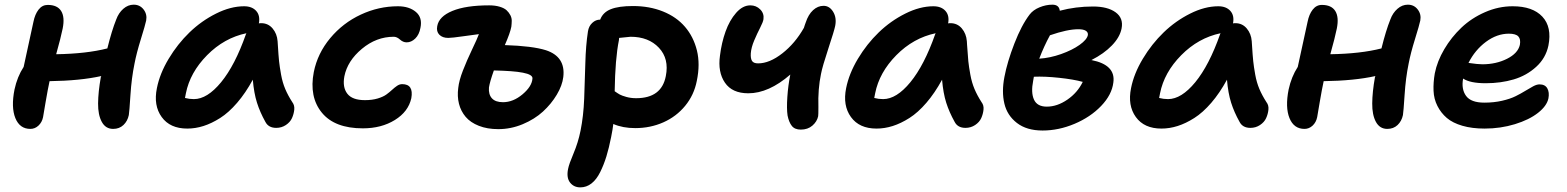

<svg xmlns="http://www.w3.org/2000/svg" viewBox="-20 -540 6702 821"><path d="M109.9 11.2Q64.5 11.2 45.7 -34.9Q26.9 -81.1 42 -157.2Q53.7 -211.9 81.1 -253.9Q82.5 -261.2 123 -446.8Q129.4 -479 145 -499Q160.6 -519 184.1 -519Q225.1 -519 241.5 -492.9Q257.8 -466.8 248 -418Q240.2 -379.4 220.2 -308.1Q349.6 -310.1 439 -333Q458 -409.7 477.1 -457Q487.3 -484.9 507.3 -502.4Q527.3 -520 551.8 -520Q578.1 -520 594 -499.5Q609.9 -479 605 -452.1Q601.1 -433.1 582.3 -372.6Q563.5 -312 555.2 -268.1Q542.5 -206.5 537.8 -134Q533.2 -61.5 530.8 -47.9Q525.4 -22 507.8 -5.4Q490.2 11.2 463.9 11.2Q431.6 11.2 415.3 -18.8Q398.9 -48.8 399.4 -97.9Q399.9 -147 411.1 -210Q411.6 -210.9 412.1 -212.6Q412.6 -214.4 413.1 -214.8Q323.2 -194.8 191.9 -192.9Q184.6 -159.7 174.8 -102.1Q165 -44.4 164.1 -39.1Q159.7 -17.1 144.5 -2.9Q129.4 11.2 109.9 11.2Z M780.8 9.8Q707 9.8 671.4 -39.6Q635.7 -88.9 650.9 -163.1Q663.1 -225.1 701.2 -288.6Q739.3 -352.1 790.3 -401.4Q841.3 -450.7 903.8 -481.9Q966.3 -513.2 1023.9 -513.2Q1057.6 -513.2 1075.4 -493.4Q1093.3 -473.6 1086.9 -439.9Q1089.8 -440.9 1096.7 -440.9Q1126.5 -440.9 1145.5 -418.5Q1164.6 -396 1167 -363.8Q1167.5 -358.4 1168 -348.6Q1170.9 -301.3 1173.3 -278.1Q1175.8 -254.9 1181.9 -220.9Q1188 -187 1199.7 -159.4Q1211.4 -131.8 1230 -103Q1240.2 -89.8 1238.3 -71Q1236.3 -52.2 1228.5 -34.9Q1220.7 -17.6 1202.4 -5.4Q1184.1 6.8 1161.1 6.8Q1127.9 6.8 1114.7 -19Q1091.8 -60.1 1078.9 -100.8Q1065.9 -141.6 1061 -199.2Q1030.3 -142.6 994.1 -100.6Q958 -58.6 921.4 -35.4Q884.8 -12.2 850.1 -1.2Q815.4 9.8 780.8 9.8ZM774.9 -141.1Q772.9 -133.8 771 -121.1Q789.6 -116.2 809.1 -116.2Q866.2 -116.2 925.5 -188.5Q984.9 -260.7 1031.7 -394L1033.7 -397.9Q938.5 -377.9 865.5 -304Q792.5 -230 774.9 -141.1Z M1531.7 8.8Q1411.1 8.8 1356.2 -58.3Q1301.3 -125.5 1321.8 -231.9Q1337.9 -312 1392.1 -377Q1446.3 -441.9 1522.7 -477.5Q1599.1 -513.2 1681.6 -513.2Q1729.5 -513.2 1758.3 -489Q1787.1 -464.8 1777.8 -420.9Q1772.5 -391.6 1755.6 -375.2Q1738.8 -358.9 1718.8 -358.9Q1703.6 -358.9 1690.4 -370.8Q1677.2 -382.8 1663.6 -382.8Q1589.4 -382.8 1527.6 -331.3Q1465.8 -279.8 1452.6 -213.9Q1443.8 -167 1465.1 -139.4Q1486.3 -111.8 1540.5 -111.8Q1571.3 -111.8 1595 -118.9Q1618.7 -126 1632.3 -136Q1646 -146 1656.7 -156Q1667.5 -166 1678 -173.1Q1688.5 -180.2 1699.7 -180.2Q1749.5 -180.2 1738.8 -120.1Q1726.1 -62.5 1668.5 -26.9Q1610.8 8.8 1531.7 8.8Z M2110.8 12.2Q2063.5 12.2 2027.6 -2Q1991.7 -16.1 1971.2 -40.3Q1950.7 -64.5 1942.6 -96.2Q1934.6 -127.9 1939.5 -164.1Q1942.9 -195.8 1959.5 -238.5Q1976.1 -281.2 1998.5 -328.1Q2021 -375 2027.8 -394Q2010.7 -392.1 1961.4 -385Q1912.1 -377.9 1896.5 -377.9Q1872.1 -377.9 1858.6 -391.6Q1845.2 -405.3 1849.6 -428.2Q1856.9 -469.7 1914.6 -493.4Q1972.2 -517.1 2071.8 -517.1Q2097.7 -517.1 2116.9 -511.2Q2136.2 -505.4 2146.2 -496.1Q2156.2 -486.8 2162.4 -474.9Q2168.5 -462.9 2168.2 -450.4Q2168 -438 2166.5 -425.8Q2161.6 -399.4 2138.7 -347.2Q2257.3 -343.3 2314.5 -325.2Q2398.9 -297.4 2388.7 -210.9Q2384.3 -174.3 2360.8 -135Q2337.4 -95.7 2301.8 -63Q2266.1 -30.3 2215.3 -9Q2164.6 12.2 2110.8 12.2ZM2070.8 -166Q2068.4 -136.2 2083.5 -119.6Q2098.6 -103 2130.9 -103Q2174.3 -103 2214.4 -136.7Q2254.4 -170.4 2256.8 -204.1Q2257.8 -212.4 2247.6 -218.8Q2237.3 -225.1 2215.8 -229.2Q2194.3 -233.4 2163.8 -235.6Q2133.3 -237.8 2091.8 -238.8Q2074.7 -190.9 2070.8 -166Z M2461.4 261.2Q2433.6 261.2 2417.5 240.5Q2401.4 219.7 2409.2 182.1Q2413.1 161.6 2432.6 115.7Q2452.1 69.8 2462.4 19Q2475.1 -43.9 2478 -118.2Q2481 -192.4 2482.9 -269.3Q2484.9 -346.2 2494.1 -405.8Q2497.6 -428.2 2512.5 -442.1Q2527.3 -456.1 2546.4 -456.1Q2558.1 -487.3 2591.8 -500.7Q2625.5 -514.2 2686.5 -514.2Q2757.3 -514.2 2814.9 -491Q2872.6 -467.8 2908.9 -425.5Q2945.3 -383.3 2960 -324.5Q2974.6 -265.6 2959.5 -193.8Q2947.8 -133.8 2909.9 -87.6Q2872.1 -41.5 2816.4 -16.8Q2760.7 7.8 2696.3 7.8Q2643.1 7.8 2602.5 -9.8Q2600.1 12.2 2593.3 45.9Q2584 92.8 2573 128.7Q2562 164.6 2546.4 196Q2530.8 227.5 2509.3 244.4Q2487.8 261.2 2461.4 261.2ZM2626.5 -368.2Q2610.4 -288.1 2608.4 -149.9Q2621.6 -140.6 2630.4 -135.7Q2639.2 -130.9 2658.4 -125.5Q2677.7 -120.1 2700.2 -120.1Q2809.1 -120.1 2827.1 -214.8Q2841.8 -288.6 2797.6 -335.7Q2753.4 -382.8 2676.3 -382.8Q2672.4 -382.8 2627.4 -377.9Q2627.4 -371.1 2626.5 -368.2Z M3179.7 -141.1Q3110.8 -141.1 3079.8 -186.5Q3048.8 -231.9 3058.6 -301.8Q3065.4 -357.4 3082.5 -405.3Q3099.6 -453.1 3127.7 -485.1Q3155.8 -517.1 3188.5 -517.1Q3213.4 -517.1 3230.7 -499.8Q3248 -482.4 3244.6 -458Q3243.2 -446.3 3230.5 -421.6Q3217.8 -397 3205.1 -367.2Q3192.4 -337.4 3190.4 -312Q3189 -289.6 3195.8 -279.3Q3202.6 -269 3221.7 -269Q3270.5 -269 3325.2 -311.8Q3379.9 -354.5 3417.5 -420.9Q3418.9 -425.8 3421.6 -433.6Q3424.3 -441.4 3425.3 -443.8Q3436.5 -478 3456.8 -496.6Q3477.1 -515.1 3501.5 -515.1Q3526.9 -515.1 3542.5 -489.7Q3558.1 -464.4 3551.3 -429.2Q3547.4 -409.2 3522 -332.3Q3496.6 -255.4 3490.7 -224.1Q3477.1 -159.7 3479.5 -82Q3479.5 -47.9 3478.5 -43Q3473.6 -20 3453.9 -2.9Q3434.1 14.2 3404.3 14.2Q3378.4 14.2 3366 -1.5Q3353.5 -17.1 3347.7 -45.9Q3343.3 -74.7 3346.7 -125.2Q3350.1 -175.8 3359.4 -221.2Q3267.1 -141.1 3179.7 -141.1Z M3728 9.8Q3654.3 9.8 3618.7 -39.6Q3583 -88.9 3598.1 -163.1Q3610.4 -225.1 3648.4 -288.6Q3686.5 -352.1 3737.5 -401.4Q3788.6 -450.7 3851.1 -481.9Q3913.6 -513.2 3971.2 -513.2Q4004.9 -513.2 4022.7 -493.4Q4040.5 -473.6 4034.2 -439.9Q4037.1 -440.9 4043.9 -440.9Q4073.7 -440.9 4092.8 -418.5Q4111.8 -396 4114.3 -363.8Q4114.7 -358.4 4115.2 -348.6Q4118.2 -301.3 4120.6 -278.1Q4123 -254.9 4129.2 -220.9Q4135.3 -187 4147 -159.4Q4158.7 -131.8 4177.2 -103Q4187.5 -89.8 4185.5 -71Q4183.6 -52.2 4175.8 -34.9Q4168 -17.6 4149.7 -5.4Q4131.3 6.8 4108.4 6.8Q4075.2 6.8 4062 -19Q4039.1 -60.1 4026.1 -100.8Q4013.2 -141.6 4008.3 -199.2Q3977.5 -142.6 3941.4 -100.6Q3905.3 -58.6 3868.7 -35.4Q3832 -12.2 3797.4 -1.2Q3762.7 9.8 3728 9.8ZM3722.2 -141.1Q3720.2 -133.8 3718.3 -121.1Q3736.8 -116.2 3756.3 -116.2Q3813.5 -116.2 3872.8 -188.5Q3932.1 -260.7 3979 -394L3981 -397.9Q3885.7 -377.9 3812.7 -304Q3739.7 -230 3722.2 -141.1Z M4438 18.1Q4370.1 18.1 4328.4 -14.2Q4286.6 -46.4 4274.7 -97.2Q4262.7 -147.9 4274.9 -210.9Q4287.1 -275.4 4317.6 -354Q4348.1 -432.6 4382.8 -478Q4397.9 -497.6 4425.3 -508.8Q4452.6 -520 4480 -520Q4508.8 -520 4511.7 -494.1Q4579.6 -512.2 4653.8 -512.2Q4716.3 -512.2 4750.5 -487.3Q4784.7 -462.4 4775.9 -418Q4768.6 -380.9 4734.6 -345.7Q4700.7 -310.5 4647 -283.2Q4751.5 -262.7 4740.7 -187Q4734.4 -134.8 4688.5 -86.9Q4642.6 -39.1 4574.7 -10.5Q4506.8 18.1 4438 18.1ZM4590.8 -415Q4544.4 -415 4469.7 -389.2Q4444.8 -343.8 4423.8 -289.1Q4469.7 -292 4517.3 -308.8Q4564.9 -325.7 4596.4 -348.1Q4627.9 -370.6 4631.8 -390.1Q4633.3 -401.9 4623 -408.4Q4612.8 -415 4590.8 -415ZM4397.9 -194.8Q4387.7 -144 4401.4 -114Q4415 -84 4456.1 -84Q4500.5 -84 4543.9 -113.8Q4587.4 -143.6 4609.9 -189.9Q4570.8 -200.7 4509 -207.3Q4447.3 -213.9 4400.9 -211.9Q4400.4 -209 4399.4 -203.4Q4398.4 -197.8 4397.9 -194.8Z M4946.3 9.8Q4872.6 9.8 4836.9 -39.6Q4801.3 -88.9 4816.4 -163.1Q4828.6 -225.1 4866.7 -288.6Q4904.8 -352.1 4955.8 -401.4Q5006.8 -450.7 5069.3 -481.9Q5131.8 -513.2 5189.5 -513.2Q5223.1 -513.2 5241 -493.4Q5258.8 -473.6 5252.4 -439.9Q5255.4 -440.9 5262.2 -440.9Q5292 -440.9 5311 -418.5Q5330.1 -396 5332.5 -363.8Q5333 -358.4 5333.5 -348.6Q5336.4 -301.3 5338.9 -278.1Q5341.3 -254.9 5347.4 -220.9Q5353.5 -187 5365.2 -159.4Q5377 -131.8 5395.5 -103Q5405.8 -89.8 5403.8 -71Q5401.9 -52.2 5394 -34.9Q5386.2 -17.6 5367.9 -5.4Q5349.6 6.8 5326.7 6.8Q5293.5 6.8 5280.3 -19Q5257.3 -60.1 5244.4 -100.8Q5231.4 -141.6 5226.6 -199.2Q5195.8 -142.6 5159.7 -100.6Q5123.5 -58.6 5086.9 -35.4Q5050.3 -12.2 5015.6 -1.2Q4981 9.8 4946.3 9.8ZM4940.4 -141.1Q4938.5 -133.8 4936.5 -121.1Q4955.1 -116.2 4974.6 -116.2Q5031.7 -116.2 5091.1 -188.5Q5150.4 -260.7 5197.3 -394L5199.2 -397.9Q5104 -377.9 5031 -304Q4958 -230 4940.4 -141.1Z M5558.1 11.2Q5512.7 11.2 5493.9 -34.9Q5475.1 -81.1 5490.2 -157.2Q5502 -211.9 5529.3 -253.9Q5530.8 -261.2 5571.3 -446.8Q5577.6 -479 5593.3 -499Q5608.9 -519 5632.3 -519Q5673.3 -519 5689.7 -492.9Q5706.1 -466.8 5696.3 -418Q5688.5 -379.4 5668.5 -308.1Q5797.9 -310.1 5887.2 -333Q5906.2 -409.7 5925.3 -457Q5935.5 -484.9 5955.6 -502.4Q5975.6 -520 6000 -520Q6026.4 -520 6042.2 -499.5Q6058.1 -479 6053.2 -452.1Q6049.3 -433.1 6030.5 -372.6Q6011.7 -312 6003.4 -268.1Q5990.7 -206.5 5986.1 -134Q5981.4 -61.5 5979 -47.9Q5973.6 -22 5956.1 -5.4Q5938.5 11.2 5912.1 11.2Q5879.9 11.2 5863.5 -18.8Q5847.2 -48.8 5847.7 -97.9Q5848.1 -147 5859.4 -210Q5859.9 -210.9 5860.4 -212.6Q5860.8 -214.4 5861.3 -214.8Q5771.5 -194.8 5640.1 -192.9Q5632.8 -159.7 5623 -102.1Q5613.3 -44.4 5612.3 -39.1Q5607.9 -17.1 5592.8 -2.9Q5577.6 11.2 5558.1 11.2Z M6328.1 9.8Q6274.4 9.8 6233.2 -2.2Q6191.9 -14.2 6166.7 -35.6Q6141.6 -57.1 6126.5 -86.9Q6111.3 -116.7 6109.9 -151.9Q6108.4 -187 6115.2 -226.1Q6125.5 -278.3 6155.8 -329.6Q6186 -380.9 6229.2 -421.9Q6272.5 -462.9 6330.1 -488Q6387.7 -513.2 6448.2 -513.2Q6533.7 -513.2 6575.2 -468.8Q6616.7 -424.3 6601.1 -345.2Q6589.8 -291.5 6548.8 -254.2Q6507.8 -216.8 6452.6 -200.4Q6397.5 -184.1 6333 -184.1Q6266.1 -184.1 6236.3 -204.1Q6228 -158.7 6249 -129.9Q6270 -101.1 6327.1 -101.1Q6367.7 -101.1 6402.8 -109.1Q6438 -117.2 6460.9 -128.7Q6483.9 -140.1 6502.4 -151.6Q6521 -163.1 6536.1 -171.1Q6551.3 -179.2 6563 -179.2Q6586.9 -179.2 6596.4 -162.1Q6606 -145 6601.1 -119.1Q6594.2 -86.9 6556.6 -57.4Q6519 -27.8 6457.8 -9Q6396.5 9.8 6328.1 9.8ZM6432.1 -396Q6380.9 -396 6334 -361.1Q6287.1 -326.2 6259.3 -271Q6298.8 -265.1 6318.4 -265.1Q6377.4 -265.1 6424.1 -288.6Q6470.7 -312 6479 -348.1Q6483.4 -372.6 6472.4 -384.3Q6461.4 -396 6432.1 -396Z"/></svg>

Font: Shantell Sans Normal
Style: Italic
Weight: 600
Italic angle: -11.31°
Designer: Stephen Nixon, Anya Danilova, Shantell Martin
Foundry: Arrow Type
Version: Version 1.006;[559af2be0]